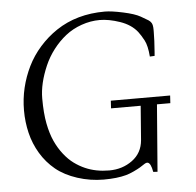

<svg xmlns="http://www.w3.org/2000/svg" viewBox="-51 -735 818 800"><g transform="rotate(-5 358.5 -334.5)"><path d="M212.4 -625.7Q298.3 -683.1 416 -683.1Q443.6 -683.1 491.8 -672.7Q540 -662.4 563.7 -649Q587.4 -635.7 594.8 -630.7Q602.3 -625.7 606.4 -619.1Q612.1 -610.6 612.1 -590.1V-580.1Q612.1 -547.6 608.2 -496.8L606.9 -481L586.9 -480Q583.5 -525.6 571.2 -548.7Q558.8 -571.8 547.9 -585.9Q522.5 -618.2 476.2 -634Q429.9 -649.9 391.6 -649.9Q353.3 -649.9 315.4 -636.6Q277.6 -623.3 248.4 -600.2Q219.2 -577.1 195.6 -546.4Q171.9 -515.6 156.7 -480.5Q125 -407.2 125 -345.3Q125 -283.4 133.4 -240.1Q141.8 -196.8 156.1 -165.4Q170.4 -134 190.2 -108.9Q210 -83.7 231.6 -67.9Q253.2 -52 277.3 -41.5Q321.8 -22 377.2 -22Q432.6 -22 474 -52.4Q515.4 -82.8 520 -136L531 -279.1H407L408.9 -311H657L655 -279.1H599.1L576.9 1L559.1 0Q552.5 -38.1 538.8 -40.3Q532.7 -41.3 523.3 -34.8Q513.9 -28.3 504.6 -22.8Q495.4 -17.3 477.8 -9Q460.2 -0.7 445.3 3.4Q407.2 13.9 351.2 13.9Q295.2 13.9 241.6 -3.4Q188 -20.8 151.9 -50.4Q115.7 -80.1 91.3 -120.8Q66.9 -161.6 55.9 -207.4Q44.9 -253.2 44.9 -301.8Q44.9 -350.3 55.8 -396Q66.7 -441.7 87.4 -484Q108.2 -526.4 140.3 -562.6Q172.4 -598.9 212.4 -625.7Z"/></g></svg>

Font: Linden Hill
Style: Italic
Weight: 400
Italic angle: -5.60001°
Version: Version 1.201